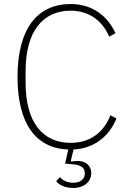

<svg xmlns="http://www.w3.org/2000/svg" viewBox="-20 -730 653 953"><path d="M331 -677C421 -677 488 -628 522 -548L553 -565C514 -652 437 -710 331 -710C164 -710 67 -586 67 -348C67 -115 159 7 319 12L303 82L338 85C386 88 401 106 401 130C401 161 377 177 344 177C314 177 291 166 278 149L259 169C271 187 302 203 344 203C397 203 433 172 433 129C433 92 405 69 366 69C356 69 343 70 333 72L331 70L345 12C447 7 522 -53 558 -142L528 -158C495 -73 428 -21 331 -21C192 -21 107 -122 107 -320V-376C107 -574 192 -677 331 -677Z"/></svg>

Font: IBM Plex Arabic ExtraLight
Style: Regular
Weight: 200
Designer: Mike Abbink, Paul van der Laan, Pieter van Rosmalen, Wael Morcos, Khajak Apelian
Foundry: Bold Monday
Version: Version 1.0